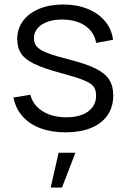

<svg xmlns="http://www.w3.org/2000/svg" viewBox="-20 -575 565 855"><path d="M40 -140.7 115 -153Q122.8 -122.2 144.8 -99.6Q166.8 -77 200.4 -64.8Q234 -52.7 275.7 -52.7Q316.2 -52.7 346.1 -64.3Q376 -76 392 -97.7Q408 -119.3 408 -148.7Q408 -174.7 396.4 -189.9Q384.8 -205.2 352.2 -218.2Q319.7 -231.2 248 -250.7Q173.3 -270.7 132.3 -290.7Q91.3 -310.7 74 -336.5Q56.7 -362.3 56.7 -401Q56.7 -446.5 82.3 -481.5Q108 -516.5 154.5 -535.8Q201 -555 261.7 -555Q322 -555 370.4 -535.3Q418.8 -515.7 448.4 -479.9Q478 -444.2 483.3 -397.7L408.3 -384Q403.2 -415.3 383.5 -438.7Q363.8 -462 332.3 -474.7Q300.8 -487.3 260.7 -488Q222.7 -488.8 193.2 -478.6Q163.8 -468.3 147.4 -449.1Q131 -429.8 131 -404.7Q131 -382.5 144.2 -367.4Q157.3 -352.3 190.5 -339.2Q223.7 -326.2 289 -309.7Q364.7 -290.3 406.5 -269.4Q448.3 -248.5 466.3 -220.3Q484.3 -192.2 484.3 -149.7Q484.3 -99 458.8 -61.9Q433.3 -24.8 385.3 -5.2Q337.3 14.3 271.7 14.3Q208.8 14.3 159.8 -4.1Q110.8 -22.5 80.1 -57.3Q49.3 -92.2 40 -140.7ZM205.8 260H256.2L315.8 105H241Z"/></svg>

Font: Tap Sans
Style: Regular
Weight: 400
Designer: Tap Payments
Foundry: Tap Payments
Version: Version 1.001;Glyphs 3.1.2 (3151)